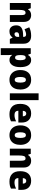

<svg xmlns="http://www.w3.org/2000/svg" viewBox="1997 -2890 1040 5074"><g transform="rotate(90 2517.0 -353.0)"><path d="M381 -656Q462 -656 511 -606Q560 -556 560 -453V-93H379V-397Q379 -452 366 -480Q353 -508 319 -508Q273 -508 257 -467Q241 -426 241 -339V-93H60V-646H198L221 -575H229Q252 -614 290 -635Q328 -656 381 -656Z M928 -656Q1025 -656 1080 -605Q1135 -554 1135 -456V-93H1009L975 -166H972Q940 -123 903.5 -103Q867 -83 804 -83Q733 -83 691.5 -131.5Q650 -180 650 -262Q650 -351 706.5 -394Q763 -437 870 -442L955 -445V-455Q955 -491 938.5 -507Q922 -523 893 -523Q863 -523 827 -512Q791 -501 752 -482L702 -606Q747 -630 803.5 -643Q860 -656 928 -656ZM917 -338Q871 -336 851.5 -319.5Q832 -303 832 -272Q832 -243 845.5 -229.5Q859 -216 881 -216Q912 -216 933.5 -238Q955 -260 955 -295V-340Z M1570 -656Q1656 -656 1705 -581.5Q1754 -507 1754 -370Q1754 -231 1702 -157Q1650 -83 1568 -83Q1517 -83 1485.5 -103Q1454 -123 1435 -153H1429Q1431 -128 1433 -104Q1435 -80 1435 -56V147H1254V-646H1400L1426 -576H1435Q1458 -615 1489 -635.5Q1520 -656 1570 -656ZM1505 -512Q1466 -512 1450.5 -481Q1435 -450 1435 -385V-364Q1435 -298 1450 -265Q1465 -232 1505 -232Q1538 -232 1554.5 -264.5Q1571 -297 1571 -370Q1571 -445 1554 -478.5Q1537 -512 1505 -512Z M2346 -371Q2346 -286 2317.5 -221Q2289 -156 2231.5 -119.5Q2174 -83 2088 -83Q2009 -83 1951 -119.5Q1893 -156 1862 -221Q1831 -286 1831 -371Q1831 -502 1897.5 -579Q1964 -656 2091 -656Q2166 -656 2223.5 -623Q2281 -590 2313.5 -526Q2346 -462 2346 -371ZM2014 -370Q2014 -298 2031.5 -260Q2049 -222 2090 -222Q2130 -222 2146.5 -260Q2163 -298 2163 -371Q2163 -443 2146.5 -480Q2130 -517 2089 -517Q2050 -517 2032 -480.5Q2014 -444 2014 -370Z M2627 -93H2446V-853H2627Z M2977 -656Q3089 -656 3154 -592Q3219 -528 3219 -403V-318H2906Q2907 -270 2934.5 -243Q2962 -216 3017 -216Q3064 -216 3103.5 -226.5Q3143 -237 3186 -259V-124Q3147 -103 3102 -93Q3057 -83 2994 -83Q2870 -83 2797.5 -152.5Q2725 -222 2725 -366Q2725 -512 2793 -584Q2861 -656 2977 -656ZM2983 -527Q2952 -527 2931.5 -506Q2911 -485 2908 -436H3054Q3054 -478 3035 -502.5Q3016 -527 2983 -527Z M3808 -371Q3808 -286 3779.5 -221Q3751 -156 3693.5 -119.5Q3636 -83 3550 -83Q3471 -83 3413 -119.5Q3355 -156 3324 -221Q3293 -286 3293 -371Q3293 -502 3359.5 -579Q3426 -656 3553 -656Q3628 -656 3685.5 -623Q3743 -590 3775.5 -526Q3808 -462 3808 -371ZM3476 -370Q3476 -298 3493.5 -260Q3511 -222 3552 -222Q3592 -222 3608.5 -260Q3625 -298 3625 -371Q3625 -443 3608.5 -480Q3592 -517 3551 -517Q3512 -517 3494 -480.5Q3476 -444 3476 -370Z M4229 -656Q4310 -656 4359 -606Q4408 -556 4408 -453V-93H4227V-397Q4227 -452 4214 -480Q4201 -508 4167 -508Q4121 -508 4105 -467Q4089 -426 4089 -339V-93H3908V-646H4046L4069 -575H4077Q4100 -614 4138 -635Q4176 -656 4229 -656Z M4756 -656Q4868 -656 4933 -592Q4998 -528 4998 -403V-318H4685Q4686 -270 4713.5 -243Q4741 -216 4796 -216Q4843 -216 4882.5 -226.5Q4922 -237 4965 -259V-124Q4926 -103 4881 -93Q4836 -83 4773 -83Q4649 -83 4576.5 -152.5Q4504 -222 4504 -366Q4504 -512 4572 -584Q4640 -656 4756 -656ZM4762 -527Q4731 -527 4710.5 -506Q4690 -485 4687 -436H4833Q4833 -478 4814 -502.5Q4795 -527 4762 -527Z"/></g></svg>

Font: Noto Sans Telugu UI SemiCondensed Black
Style: Regular
Weight: 900
Width: 4
Designer: Jelle Bosma - Monotype Design Team
Foundry: Monotype Imaging Inc.
Version: Version 2.005; ttfautohint (v1.8.4.7-5d5b)